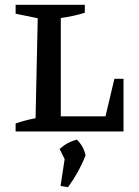

<svg xmlns="http://www.w3.org/2000/svg" viewBox="-20 -547 577 799"><path d="M456 -219H494V0H45V-33Q65 -40 85.5 -45.5Q106 -51 128 -55L137 -471L45 -490V-527H333V-494Q312 -487 286 -481.5Q260 -476 233 -472V-63H419ZM232 227 249 115 228 73Q260 44 300 34Q314 48 323 64Q332 80 336 100Q309 169 263 232Z"/></svg>

Font: Piazzolla SC Medium
Style: Regular
Weight: 500
Designer: Juan Pablo del Peral
Foundry: Huerta Tipografica
Version: Version 1.330